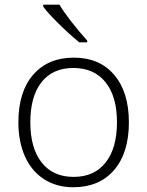

<svg xmlns="http://www.w3.org/2000/svg" viewBox="-20 -786 626 816"><path d="M527.8 -266.1Q527.8 -136.2 464.8 -63.2Q401.9 9.8 291 9.8Q221.2 9.8 168 -23.9Q114.7 -57.6 86.4 -120.6Q58.1 -183.6 58.1 -266.1Q58.1 -396 121.1 -468.5Q184.1 -541 293.9 -541Q403.3 -541 465.6 -467.5Q527.8 -394 527.8 -266.1ZM108.9 -266.1Q108.9 -156.7 157 -95.5Q205.1 -34.2 293 -34.2Q380.9 -34.2 429 -95.5Q477.1 -156.7 477.1 -266.1Q477.1 -376 428.5 -436.5Q379.9 -497.1 292 -497.1Q204.1 -497.1 156.5 -436.8Q108.9 -376.5 108.9 -266.1ZM350.6 -606H316.9Q270 -644.5 224.9 -689.7Q179.7 -734.9 163.6 -757.8V-766.1H232.9Q245.6 -742.7 281 -696.8Q316.4 -650.9 350.6 -613.8Z"/></svg>

Font: JBL Sans
Style: Light
Weight: 300
Version: Version 1.10